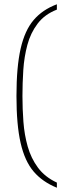

<svg xmlns="http://www.w3.org/2000/svg" viewBox="-20 -764 318 898"><path d="M246 114Q179 87 137.5 38.5Q96 -10 76.5 -95Q57 -180 57 -315Q57 -451 76.5 -536.5Q96 -622 137.5 -670.5Q179 -719 246 -744V-719Q189 -697 156 -653.5Q123 -610 108 -554Q93 -498 89 -436.5Q85 -375 85 -315Q85 -255 89.5 -194.5Q94 -134 109.5 -79Q125 -24 157.5 20Q190 64 246 90Z"/></svg>

Font: Noto Serif Kannada Thin
Style: Regular
Weight: 250
Version: Version 2.003